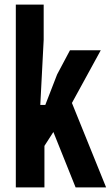

<svg xmlns="http://www.w3.org/2000/svg" viewBox="-20 -820 484 840"><path d="M49.2 0V-800H171.1V-645.9L156.3 -361H178.2L229.8 -494.1L286.1 -600H420.8L294.7 -369.5L444.3 0H310.8L213.5 -242.5L174.4 -181.7V0Z"/></svg>

Font: Big Shoulders Thin
Style: Regular
Weight: 100
Version: Version 2.002